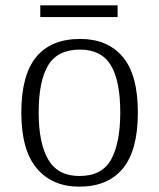

<svg xmlns="http://www.w3.org/2000/svg" viewBox="-20 -690 596 720"><path d="M277 10Q176 10 118 -58.5Q60 -127 60 -268Q60 -408 115.5 -476Q171 -544 281 -544Q383 -544 440 -477Q497 -410 497 -268Q497 -127 441 -58.5Q385 10 277 10ZM278 -30Q363 -30 397 -92.5Q431 -155 431 -268Q431 -387 395.5 -445.5Q360 -504 280 -504Q196 -504 160.5 -445Q125 -386 125 -268Q125 -153 161 -91.5Q197 -30 278 -30ZM131 -626V-670H421V-626Z"/></svg>

Font: Noto Serif Sinhala Light
Style: Regular
Weight: 300
Designer: Jelle Bosma - Monotype Design Team
Foundry: Monotype Imaging Inc.
Version: Version 2.007; ttfautohint (v1.8.4.7-5d5b)